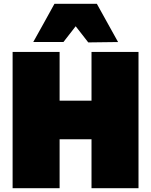

<svg xmlns="http://www.w3.org/2000/svg" viewBox="-20 -985 791 1005"><path d="M459 0Q459 -55.5 459 -108.2Q459 -161 459 -229V-474Q459 -545.5 459 -600.5Q459 -655.5 459 -713H705Q705 -655.5 705 -600.5Q705 -545.5 705 -474V-229Q705 -161 705 -108.2Q705 -55.5 705 0ZM46 0Q46 -55.5 46 -108.2Q46 -161 46 -229V-474Q46 -545.5 46 -600.5Q46 -655.5 46 -713H292Q292 -655.5 292 -600.5Q292 -545.5 292 -474V-229Q292 -161 292 -108.2Q292 -55.5 292 0ZM232 -256V-458H522V-256ZM442 -763Q419.5 -792 396.5 -821.5Q373.5 -851 350 -881H402Q379 -851.5 356.5 -822.2Q334 -793 312 -765H154Q181.5 -814 209.2 -864Q237 -914 265 -965H487Q515 -914 543 -864Q571 -814 598 -765Z"/></svg>

Font: Commissioner Thin Black
Style: Regular
Weight: 900
Version: Version 1.000